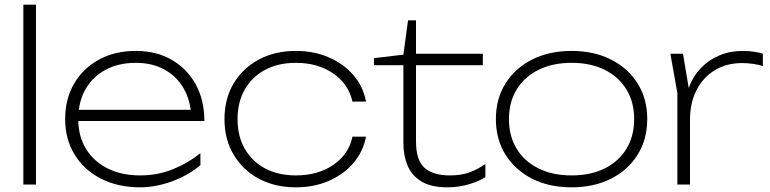

<svg xmlns="http://www.w3.org/2000/svg" viewBox="-20 -790 3297 822"><path d="M80 -770H134V0H80Z M580 12Q485 12 412.5 -25Q340 -62 299.5 -128Q259 -194 259 -280Q259 -367 297.5 -432.5Q336 -498 404 -535Q472 -572 562 -572Q649 -572 715 -534Q781 -496 818 -428.5Q855 -361 855 -272H296V-320H842L799 -290Q796 -360 766 -412Q736 -464 683.5 -492.5Q631 -521 562 -521Q487 -521 431.5 -491Q376 -461 345.5 -407Q315 -353 315 -280Q315 -207 348 -153Q381 -99 440.5 -69Q500 -39 580 -39Q654 -39 719 -65Q784 -91 838 -134V-83Q786 -39 716 -13.5Q646 12 580 12Z M1547 -205Q1535 -141 1493 -92Q1451 -43 1387.5 -15.5Q1324 12 1247 12Q1157 12 1088 -25Q1019 -62 980 -128Q941 -194 941 -280Q941 -367 980 -432.5Q1019 -498 1088 -535Q1157 -572 1247 -572Q1324 -572 1387.5 -544.5Q1451 -517 1493 -468.5Q1535 -420 1547 -355H1489Q1472 -431 1406 -476Q1340 -521 1247 -521Q1171 -521 1115 -491Q1059 -461 1028 -407Q997 -353 997 -280Q997 -207 1028 -153Q1059 -99 1115 -69Q1171 -39 1247 -39Q1341 -39 1407 -84Q1473 -129 1489 -205Z M1581 -511V-541L1707 -556L1727 -703H1761V-560H2047V-511H1761V-185Q1761 -104 1797.5 -71.5Q1834 -39 1906 -39Q1953 -39 1988.5 -51.5Q2024 -64 2058 -88V-32Q2036 -16 1990.5 -2Q1945 12 1896 12Q1826 12 1784.5 -13Q1743 -38 1725 -81Q1707 -124 1707 -176V-511Z M2427 12Q2331 12 2258 -25Q2185 -62 2144 -128Q2103 -194 2103 -280Q2103 -367 2144 -432.5Q2185 -498 2258 -535Q2331 -572 2427 -572Q2523 -572 2596 -535Q2669 -498 2710 -432.5Q2751 -367 2751 -280Q2751 -194 2710 -128Q2669 -62 2596 -25Q2523 12 2427 12ZM2427 -39Q2509 -39 2569 -69Q2629 -99 2662 -153Q2695 -207 2695 -280Q2695 -353 2662 -407Q2629 -461 2569 -491Q2509 -521 2427 -521Q2346 -521 2285.5 -491Q2225 -461 2192 -407Q2159 -353 2159 -280Q2159 -207 2192 -153Q2225 -99 2285.5 -69Q2346 -39 2427 -39Z M2850 -560H2904L2934 -381V0H2880V-391ZM3246 -560V-507Q3230 -513 3205 -516.5Q3180 -520 3156 -520Q3091 -520 3040.5 -489.5Q2990 -459 2962 -404Q2934 -349 2934 -277L2912 -312Q2912 -370 2930 -417.5Q2948 -465 2981.5 -499.5Q3015 -534 3060.5 -553Q3106 -572 3161 -572Q3184 -572 3208 -568.5Q3232 -565 3246 -560Z"/></svg>

Font: Unbounded ExtraLight
Style: Regular
Weight: 250
Designer: Luke Prowse, Jean-Baptiste Morizot, Fátima Lázaro, Florian Runge
Foundry: NaN
Version: Version 1.701;gftools[0.9.28.dev5+ged2979d]